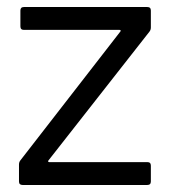

<svg xmlns="http://www.w3.org/2000/svg" viewBox="-20 -526 485 546"><path d="M34 -10V-58Q34 -65 38 -70L322 -436Q324 -438 323 -439.5Q322 -441 320 -441H48Q38 -441 38 -451V-496Q38 -506 48 -506H399Q409 -506 409 -496V-448Q409 -441 405 -436L118 -70Q116 -68 117 -66.5Q118 -65 120 -65H399Q409 -65 409 -55V-10Q409 0 399 0H44Q34 0 34 -10Z"/></svg>

Font: Barlow
Style: Regular
Weight: 400
Designer: Jeremy Tribby
Foundry: Tribby Type
Version: Version 1.408;December 10, 2018;FontCreator 11.5.0.2430 64-b